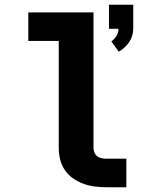

<svg xmlns="http://www.w3.org/2000/svg" viewBox="-20 -787 640 807"><path d="M479 -570 448 -613Q461 -622 469.5 -636Q478 -650 478 -666H438V-767H540V-666Q540 -651 535.5 -636.5Q531 -622 522.5 -609.5Q514 -597 503 -587Q492 -577 479 -570ZM427 0Q403 0 378.5 -3Q354 -6 331 -14.5Q308 -23 287.5 -37Q267 -51 253 -71.5Q239 -92 233 -116Q227 -140 227 -165V-615H99V-735H373V-165Q373 -155 377 -145.5Q381 -136 389 -130Q397 -124 407 -122Q417 -120 427 -120H511V0Z"/></svg>

Font: Iosevka SS04 Heavy Extended
Style: Regular
Weight: 900
Width: 7
Monospace: yes
Designer: Belleve Invis
Foundry: Belleve Invis
Version: Version 19.0.0; ttfautohint (v1.8.4)